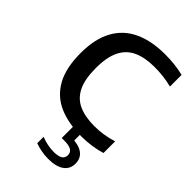

<svg xmlns="http://www.w3.org/2000/svg" viewBox="-240 -694 998 998"><g transform="rotate(45 259.0 -195.0)"><path d="M353.5 7.5Q257 7.5 188 -23Q119 -53.5 81.8 -120.5Q44.5 -187.5 44.5 -296.5Q44.5 -400.5 81.8 -468.5Q119 -536.5 189.8 -569.5Q260.5 -602.5 360.5 -602.5Q396 -602.5 430.2 -598.8Q464.5 -595 496 -587V-501.5Q464.5 -509.5 432.8 -513.2Q401 -517 367.5 -517Q297.5 -517 250.2 -495.2Q203 -473.5 179.2 -425.2Q155.5 -377 155.5 -297.5Q155.5 -215.5 179.2 -167.5Q203 -119.5 249.2 -98.8Q295.5 -78 362.5 -78Q396.5 -78 429 -83Q461.5 -88 496 -98.5V-13Q465.5 -3.5 428.8 2Q392 7.5 353.5 7.5ZM314.5 212Q288.5 212 263.2 207.2Q238 202.5 216.5 194.5V147.5Q242 157.5 265.2 161.8Q288.5 166 310 166Q340.5 166 357 156.5Q373.5 147 373.5 126Q373.5 104.5 356.8 95Q340 85.5 309 85.5H287.5V-10H342.5V67L320.5 47.5Q374 47.5 403.2 68.2Q432.5 89 432.5 129Q432.5 168.5 402.2 190.2Q372 212 314.5 212Z"/></g></svg>

Font: Encode Sans SC Medium
Style: Regular
Weight: 500
Version: Version 3.002